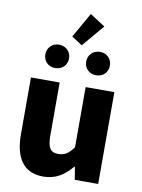

<svg xmlns="http://www.w3.org/2000/svg" viewBox="-107 -1086 869 1172"><g transform="rotate(10 327.0 -500.0)"><path d="M244 14C321 14 374 -22 421 -78H425L438 0H583V-569H405V-196C375 -154 350 -138 310 -138C265 -138 244 -161 244 -239V-569H66V-217C66 -75 119 14 244 14ZM201 -651C244 -651 275 -682 275 -723C275 -765 244 -796 201 -796C158 -796 128 -765 128 -723C128 -682 158 -651 201 -651ZM337 -816 453 -953 359 -1014 271 -859ZM455 -651C498 -651 528 -682 528 -723C528 -765 498 -796 455 -796C412 -796 381 -765 381 -723C381 -682 412 -651 455 -651Z"/></g></svg>

Font: Noto Sans KR Black
Style: Regular
Weight: 900
Designer: Ryoko NISHIZUKA 西塚涼子 (kana, bopomofo & ideographs); Paul D. Hunt (Latin, Greek & Cyrillic); Sandoll Communications 산돌커뮤니
Foundry: Adobe
Version: Version 2.004;hotconv 1.0.118;makeotfexe 2.5.65603